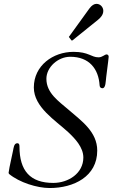

<svg xmlns="http://www.w3.org/2000/svg" viewBox="-20 -972 592 992"><path d="M26.9 -73.2C80.1 -29.3 171.4 -0.5 236.8 -0.5C361.8 -0.5 482.4 -60.5 482.4 -193.8C482.4 -292 399.4 -348.1 334.5 -404.8C283.7 -448.7 219.7 -490.7 219.7 -564.9C219.7 -625 279.8 -678.7 342.8 -678.7C441.4 -678.7 489.3 -615.7 494.6 -531.2C495.1 -522.5 499.5 -516.1 509.3 -516.1C526.9 -516.1 525.9 -553.2 528.8 -574.2C540 -660.2 540 -664.6 541.5 -678.7C541.5 -685.1 538.1 -689.9 531.7 -690.9C520 -690.9 509.3 -675.8 489.3 -675.8C450.7 -675.8 439 -704.1 359.9 -704.1C253.9 -704.1 154.8 -633.3 154.8 -520C154.8 -418 266.6 -350.1 333 -288.6C368.7 -254.9 410.6 -210.4 410.6 -158.2C410.6 -76.2 333 -26.9 255.4 -26.9C136.2 -26.9 80.6 -89.4 80.6 -214.8C80.6 -231.9 73.2 -231.9 68.8 -231.9C51.8 -231.9 49.8 -205.1 47.4 -193.8C40 -154.3 29.8 -118.2 24.4 -79.1C24.4 -78.1 25.9 -74.2 26.9 -73.2ZM348.6 -764.2C349.6 -763.2 349.6 -762.7 352.1 -762.7C353.5 -762.7 354 -763.2 355.5 -764.2L486.8 -870.1C500 -880.9 513.7 -896 513.7 -916C513.7 -935.1 498.5 -952.1 478.5 -952.1C466.8 -952.1 454.1 -944.8 441.9 -928.2L337.9 -784.2C336.9 -783.2 335.9 -782.2 335.9 -781.2C335.9 -780.3 336.9 -779.3 337.9 -778.3Z"/></svg>

Font: Cardo
Style: Italic
Weight: 400
Designer: David J. Perry
Foundry: David J. Perry
Version: Version 0.99